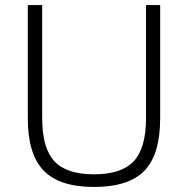

<svg xmlns="http://www.w3.org/2000/svg" viewBox="-20 -720 744 760"><path d="M90 -252V-700H147V-252Q147 -134 195 -82Q243 -30 352 -30Q461 -30 509.5 -82Q558 -134 558 -252V-700H614V-252Q614 -109 552 -44.5Q490 20 352 20Q215 20 152.5 -45Q90 -110 90 -252Z"/></svg>

Font: Fivo Sans Light
Style: Regular
Weight: 300
Designer: Alexander Slobzheninov
Foundry: Alexander Slobzheninov
Version: 1.0